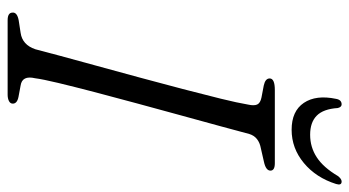

<svg xmlns="http://www.w3.org/2000/svg" viewBox="-226 -689 915 503"><g transform="rotate(90 231.5 -437.5)"><path d="M185 -72Q177 -38 204 -34L233.5 -28.5Q251.5 -25 251.5 -13.5Q251.5 -7 244.8 -3.5Q238 0 228 0H33Q13 0 13 -13Q12 -25 33.5 -29L66 -34Q97.5 -38.5 109 -72.5Q115 -96 126.5 -138.5Q138 -181 152.8 -234.8Q167.5 -288.5 183.2 -346.2Q199 -404 213.2 -458.8Q227.5 -513.5 238.5 -558.2Q249.5 -603 254 -630Q257.5 -645.5 253.8 -653.8Q250 -662 235.5 -665L204 -671Q185.5 -675 185.5 -686.5Q185.5 -700 216 -700H407.5Q427 -700 427 -688.5Q427 -676.5 404 -671.5L369 -663.5Q338.5 -658 331 -633Q323.5 -604.5 310.8 -558Q298 -511.5 282.5 -454.8Q267 -398 251 -339.2Q235 -280.5 221 -226.8Q207 -173 197.2 -132.2Q187.5 -91.5 185 -72ZM333 -792.5Q365.5 -792.5 392 -809.8Q418.5 -827 441 -865Q448.5 -875 455.5 -875Q466.5 -875 462 -860.5Q445.5 -808 407 -776Q368.5 -744 320 -744Q271 -744 249.5 -776Q228 -808 239 -860.5Q241.5 -875 253.5 -875Q260.5 -875 263 -865Q265.5 -827 283 -809.8Q300.5 -792.5 333 -792.5Z"/></g></svg>

Font: Fraunces 9pt S000 Light
Style: Italic
Weight: 300
Italic angle: -16°
Version: Version 1.000; ttfautohint (v1.8.3)